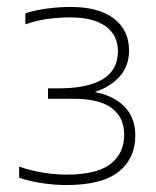

<svg xmlns="http://www.w3.org/2000/svg" viewBox="-20 -834 449 552"><path d="M171 -302Q138 -302 102.2 -307.2Q66.5 -312.5 35 -323V-355Q69.5 -343 104.8 -337.5Q140 -332 172 -332Q257.5 -332 297.2 -362.2Q337 -392.5 337 -447Q337 -496.5 301.2 -523.2Q265.5 -550 192 -550H118V-580H149Q231.5 -580 275.2 -606.2Q319 -632.5 319 -687Q319 -733 283.5 -758.5Q248 -784 182 -784Q151.5 -784 118.8 -779.8Q86 -775.5 53 -764V-796Q82.5 -805 116 -809.5Q149.5 -814 184 -814Q263.5 -814 307.2 -780.8Q351 -747.5 351 -689Q351 -644 323.8 -613.8Q296.5 -583.5 252 -569.5Q308.5 -558.5 338.8 -526.5Q369 -494.5 369 -445Q369 -378.5 321 -340.2Q273 -302 171 -302Z"/></svg>

Font: Encode Sans Expanded Expanded Thin
Style: Regular
Weight: 100
Width: 7
Designer: Multiple Designers
Foundry: Impallari Type
Version: Version 3.000; ttfautohint (v1.8.3) -l 8 -r 50 -G 200 -x 14 